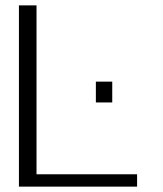

<svg xmlns="http://www.w3.org/2000/svg" viewBox="-20 -695 607 715"><path d="M50.5 0H490.5V-46H116V-675H50.5ZM337 -391V-313.5H398V-391Z"/></svg>

Font: Anybody SemiExpanded Light
Style: Regular
Weight: 300
Width: 6
Version: Version 1.113;gftools[0.9.25]